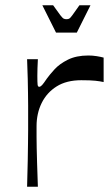

<svg xmlns="http://www.w3.org/2000/svg" viewBox="-20 -710 422 730"><path d="M83 0Q85 -60 85.5 -99.5Q86 -139 86.5 -166.5Q87 -194 87 -216Q87 -238 87 -263Q87 -287 87 -309Q87 -331 86.5 -355Q86 -379 85.5 -410Q85 -441 83 -485H124Q123 -469 122.5 -451Q122 -433 122 -422Q122 -396 123 -388Q124 -380 129 -380Q134 -380 140 -386.5Q146 -393 158 -411Q168 -425 187 -446Q206 -467 238 -483Q270 -499 316 -499Q332 -499 347.5 -496.5Q363 -494 374 -491V-398Q361 -401 342.5 -403Q324 -405 289 -405Q233 -405 195.5 -381.5Q158 -358 138.5 -318.5Q119 -279 119 -230Q119 -208 119 -189.5Q119 -171 119.5 -148Q120 -125 121 -90Q122 -55 124 0ZM193 -586 141 -690H182Q201 -663 209.5 -652Q218 -641 222.5 -639Q227 -637 232 -637Q239 -637 243 -639Q247 -641 255 -652Q263 -663 282 -690H324L272 -586Z"/></svg>

Font: Ojuju Medium
Style: Regular
Weight: 500
Designer: Chisaokwu Joboson, Mirko Velimirovic
Foundry: Udi Foundry
Version: Version 1.000